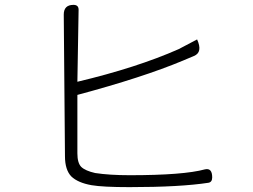

<svg xmlns="http://www.w3.org/2000/svg" viewBox="-20 -779 1040 789"><path d="M282 -759Q303 -759 303 -739L298 -443Q542 -501 714 -577L790 -617Q814 -564 777 -549L732 -530Q567 -461 298 -389V-149Q298 -109 314 -93Q331 -77 371 -68Q430 -59 513 -59Q734 -59 822 -83Q852 -90 852 -50Q852 -31 837 -28Q720 -10 512 -10Q403 -10 356 -18Q300 -28 273 -54Q247 -81 247 -137L242 -719Q242 -759 282 -759Z"/></svg>

Font: Swei Half Moon CJK SC
Style: Light
Weight: 300
Version: Version 2.071